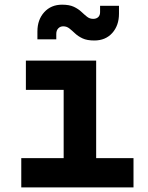

<svg xmlns="http://www.w3.org/2000/svg" viewBox="-20 -813 640 833"><path d="M72.3 0V-127H256.2V-423H92.3V-550H397.2V-127H559.2V0ZM389.2 -637.3Q357.5 -637.3 338.1 -646.5Q318.7 -655.7 305.7 -668Q292.7 -680.3 281.1 -689.5Q269.5 -698.8 254.2 -698.8Q241.2 -698.8 232.7 -689.8Q224.2 -680.9 224.2 -665.5V-642.3H142.3V-676.5Q142.3 -727.5 171.9 -760.1Q201.6 -792.7 249.2 -792.7Q280.9 -792.7 300.4 -783.5Q319.8 -774.3 332.8 -762Q345.8 -749.7 357.4 -740.5Q368.9 -731.2 384.2 -731.2Q398.2 -731.2 406.2 -738.9Q414.2 -746.5 414.2 -760.3V-787.7H496.2V-753.5Q496.2 -702.5 467.1 -669.9Q437.9 -637.3 389.2 -637.3Z"/></svg>

Font: JetBrains Mono
Style: Regular
Weight: 400
Monospace: yes
Designer: Philipp Nurullin, Konstantin Bulenkov
Foundry: JetBrains
Version: Version 2.305